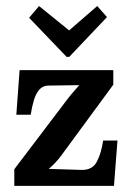

<svg xmlns="http://www.w3.org/2000/svg" viewBox="-20 -603 426 623"><path d="M26.4 0V-53.9L199.1 -281.6Q211.6 -297.8 223.1 -310.6Q234.7 -323.4 237.3 -326.7L136 -325.3Q118.8 -324.9 107.6 -312.1Q96.4 -299.2 90 -278Q83.6 -256.7 79.6 -230.7H33L43.6 -375.5H347.6V-328.2L180.4 -100.5Q169.8 -85.8 159.1 -74.8Q148.5 -63.8 138.2 -55L244.2 -51.7Q279.8 -50.6 294.5 -78.8Q309.1 -107.1 314.6 -147H361.2L349.8 0ZM196.2 -418.4 74.4 -545.3 106.7 -583.4 203.9 -504.6H204.6L295.6 -583.4L327.1 -547.5L204.6 -418.4Z"/></svg>

Font: Parastoo
Style: Regular
Weight: 400
Foundry: Saber Rastikerdar (saber.rastikerdar@gmail.com)
Version: Version 3.000